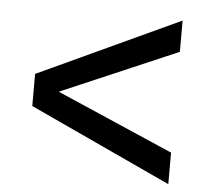

<svg xmlns="http://www.w3.org/2000/svg" viewBox="-45 -623 693 649"><g transform="rotate(5 302.0 -298.5)"><path d="M549 -21 68 -244V-353L549 -576V-470L153 -300L549 -128Z"/></g></svg>

Font: Elaine Sans Medium
Style: Regular
Weight: 500
Designer: Wei Huang
Foundry: Wei Huang
Version: Version 2.001;PS 002.001;hotconv 1.0.88;makeotf.lib2.5.64775